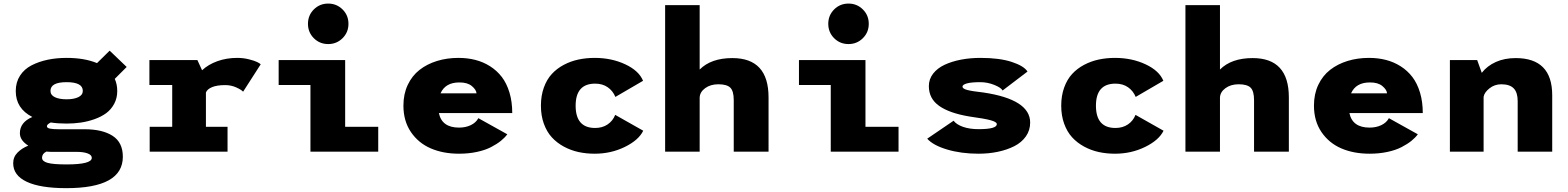

<svg xmlns="http://www.w3.org/2000/svg" viewBox="-20 -828 8560 1048"><path d="M343.5 -153.5Q294.5 -153.5 257 -159.5Q236 -149 236 -139Q236 -129.5 252.2 -126Q268.5 -122.5 303 -122.5H442Q539 -122.5 594.8 -86.5Q650.5 -50.5 650.5 27.5Q650.5 199 342 199Q200 199 126 164.2Q52 129.5 52 63Q52 28.5 76 4.5Q100 -19.5 134.5 -33Q88.5 -62 88.5 -101Q88.5 -160.5 156.5 -189.5Q66 -235.5 66 -331Q66 -379 89.2 -415Q112.5 -451 152.5 -471.5Q192.5 -492 240.5 -502Q288.5 -512 343.5 -512Q441 -512 509.5 -483.5L578.5 -551.5L671.5 -462.5L606.5 -397.5Q620 -367.5 620 -331Q620 -292.5 603.2 -261.2Q586.5 -230 559.5 -210.2Q532.5 -190.5 495.8 -177.5Q459 -164.5 421.2 -159Q383.5 -153.5 343.5 -153.5ZM432 -332Q432 -379.5 343.5 -379.5Q255.5 -379.5 255.5 -332Q255.5 -309 279.5 -297.5Q303.5 -286 343.5 -286Q383.5 -286 407.8 -297.8Q432 -309.5 432 -332ZM209.5 33Q209.5 52.5 240 61Q270.5 69.5 343 69.5Q481 69.5 481 33.5Q481 18 458.5 9.5Q436 1 400 1H259Q246.5 1 233 -0.5Q209.5 11 209.5 33Z M1104 -136H1222V0H797V-136H920V-364H795.5V-500H1057.5L1083 -444.5Q1117.5 -476.5 1167 -494.2Q1216.5 -512 1275 -512Q1308.5 -512 1339 -504.2Q1369.5 -496.5 1384 -489.2Q1398.5 -482 1403 -477L1307 -327.5Q1297 -338.5 1269.2 -351Q1241.5 -363.5 1209.5 -363.5Q1164.5 -363.5 1137.8 -352.5Q1111 -341.5 1104 -323Z M1771.5 -587.5Q1725 -587.5 1693 -619.5Q1661 -651.5 1661 -698Q1661 -744.5 1693 -776.5Q1725 -808.5 1771.5 -808.5Q1817.5 -808.5 1849.8 -776.5Q1882 -744.5 1882 -698Q1882 -651.5 1849.8 -619.5Q1817.5 -587.5 1771.5 -587.5ZM1864 -136H2044.5V0H1674.5V-364H1501V-500H1864Z M2749 -95Q2735 -76 2713.5 -58.8Q2692 -41.5 2660.2 -25Q2628.5 -8.5 2583.2 1.2Q2538 11 2485.5 11Q2399 11 2331.5 -18Q2264 -47 2223 -107.2Q2182 -167.5 2182 -251.5Q2182 -314.5 2205.5 -364.5Q2229 -414.5 2270 -446.5Q2311 -478.5 2365.2 -495.2Q2419.5 -512 2482.5 -512Q2531.5 -512 2574.5 -501Q2617.5 -490 2654.8 -466.5Q2692 -443 2718.8 -408.2Q2745.5 -373.5 2760.8 -323Q2776 -272.5 2776 -211H2375.5Q2392 -131.5 2485.5 -131.5Q2522 -131.5 2550.2 -145.2Q2578.5 -159 2591 -183ZM2487 -378Q2411 -378 2384.5 -318.5H2581Q2579.5 -338.5 2555.2 -358.5Q2531 -378.5 2487 -378Z M3491 -114.5Q3466 -63 3390.5 -26Q3315 11 3226 11Q3179.5 11 3137.2 1.8Q3095 -7.5 3057.2 -28Q3019.5 -48.5 2992 -78.5Q2964.5 -108.5 2948.5 -152.8Q2932.5 -197 2932.5 -251Q2932.5 -305.5 2948.5 -350Q2964.5 -394.5 2992 -424.2Q3019.5 -454 3057.2 -474Q3095 -494 3137.2 -503Q3179.5 -512 3226 -512Q3318 -512 3392.8 -477Q3467.5 -442 3490 -387L3339 -299Q3325 -332.5 3296.8 -352Q3268.5 -371.5 3228.5 -371.5Q3122 -371.5 3122 -251Q3122 -129.5 3228.5 -129.5Q3268 -129.5 3296.5 -148.8Q3325 -168 3338 -201Z M3610.5 0V-800H3799V-448.5Q3861.5 -511 3977.5 -511Q4175 -511 4175 -296.5V0H3985V-281.5Q3985 -331 3966.2 -349.5Q3947.5 -368 3901 -368Q3858 -368 3829 -346.8Q3800 -325.5 3799 -295V0Z M4611.5 -587.5Q4565 -587.5 4533 -619.5Q4501 -651.5 4501 -698Q4501 -744.5 4533 -776.5Q4565 -808.5 4611.5 -808.5Q4657.5 -808.5 4689.8 -776.5Q4722 -744.5 4722 -698Q4722 -651.5 4689.8 -619.5Q4657.5 -587.5 4611.5 -587.5ZM4704 -136H4884.5V0H4514.5V-364H4341V-500H4704Z M5321 11Q5226.5 11 5150 -11.8Q5073.5 -34.5 5041 -71L5185 -169Q5201 -148 5236.8 -135.5Q5272.5 -123 5321.5 -123Q5421 -123 5421 -150.5Q5421 -162 5388.8 -171.2Q5356.5 -180.5 5272 -192Q5163 -210 5106.5 -249.8Q5050 -289.5 5050 -358Q5050 -396 5073.2 -426Q5096.5 -456 5136.2 -474.5Q5176 -493 5225.8 -502.5Q5275.5 -512 5332 -512Q5435 -512 5501.8 -490.2Q5568.5 -468.5 5588.5 -437.5L5452.5 -334Q5444.5 -349.5 5407.2 -364.5Q5370 -379.5 5330.5 -379.5Q5282.5 -379.5 5258 -372.8Q5233.5 -366 5233.5 -355Q5233.5 -344 5259.2 -337Q5285 -330 5348.5 -323Q5603 -285 5603 -159Q5603 -117 5579.8 -83.8Q5556.5 -50.5 5516.5 -30.2Q5476.5 -10 5426.8 0.5Q5377 11 5321 11Z M6331 -114.5Q6306 -63 6230.5 -26Q6155 11 6066 11Q6019.5 11 5977.2 1.8Q5935 -7.5 5897.2 -28Q5859.5 -48.5 5832 -78.5Q5804.5 -108.5 5788.5 -152.8Q5772.5 -197 5772.5 -251Q5772.5 -305.5 5788.5 -350Q5804.5 -394.5 5832 -424.2Q5859.5 -454 5897.2 -474Q5935 -494 5977.2 -503Q6019.5 -512 6066 -512Q6158 -512 6232.8 -477Q6307.5 -442 6330 -387L6179 -299Q6165 -332.5 6136.8 -352Q6108.5 -371.5 6068.5 -371.5Q5962 -371.5 5962 -251Q5962 -129.5 6068.5 -129.5Q6108 -129.5 6136.5 -148.8Q6165 -168 6178 -201Z M6450.5 0V-800H6639V-448.5Q6701.5 -511 6817.5 -511Q7015 -511 7015 -296.5V0H6825V-281.5Q6825 -331 6806.2 -349.5Q6787.5 -368 6741 -368Q6698 -368 6669 -346.8Q6640 -325.5 6639 -295V0Z M7719 -95Q7705 -76 7683.5 -58.8Q7662 -41.5 7630.2 -25Q7598.5 -8.5 7553.2 1.2Q7508 11 7455.5 11Q7369 11 7301.5 -18Q7234 -47 7193 -107.2Q7152 -167.5 7152 -251.5Q7152 -314.5 7175.5 -364.5Q7199 -414.5 7240 -446.5Q7281 -478.5 7335.2 -495.2Q7389.5 -512 7452.5 -512Q7501.5 -512 7544.5 -501Q7587.5 -490 7624.8 -466.5Q7662 -443 7688.8 -408.2Q7715.5 -373.5 7730.8 -323Q7746 -272.5 7746 -211H7345.5Q7362 -131.5 7455.5 -131.5Q7492 -131.5 7520.2 -145.2Q7548.5 -159 7561 -183ZM7457 -378Q7381 -378 7354.5 -318.5H7551Q7549.5 -338.5 7525.2 -358.5Q7501 -378.5 7457 -378Z M7894 0V-500H8043L8068 -430.5Q8097.5 -468.5 8145 -489.8Q8192.5 -511 8253 -511Q8452.5 -511 8452.5 -308V0H8264V-276.5Q8264 -323 8242.5 -345.5Q8221 -368 8174.5 -368Q8138 -368 8110 -345.8Q8082 -323.5 8078 -299.5V0Z"/></svg>

Font: League Mono ExtraBold
Style: Regular
Weight: 800
Width: 6
Designer: Tyler Finck
Foundry: The League of Moveable Type / Tyler Finck
Version: Version 2.210